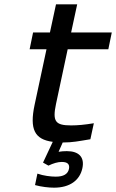

<svg xmlns="http://www.w3.org/2000/svg" viewBox="-20 -650 537 888"><path d="M309 -70C236 -70 222 -88 239 -169L293 -422H481L497 -500H309L337 -630H239L211 -500H133L117 -422H195L140 -165C116 -52 140 -5 224 6L179 102L204 116C227 105 247 99 266 99C294 99 303 111 299 131C294 155 274 167 238 167C215 167 181 163 153 153L142 206C171 214 205 218 230 218C303 218 349 184 361 128C372 77 345 49 289 49C277 49 263 50 251 52L270 9H271C316 9 343 3 398 -6L414 -80C371 -73 340 -70 309 -70Z"/></svg>

Font: LT Wave
Style: Italic
Weight: 400
Designer: Daniel Lyons
Version: Version 2.5 (Glyphs App)